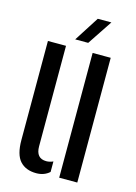

<svg xmlns="http://www.w3.org/2000/svg" viewBox="-117 -823 630 892"><g transform="rotate(15 198.0 -376.5)"><path d="M42.5 -124V-600H129.5V-117Q129.5 -58.5 179.5 -58.5Q195.5 -58.5 212 -66V-15.5Q186.5 7.5 148.5 7.5Q98 7.5 70.2 -23Q42.5 -53.5 42.5 -124ZM257.5 0V-600H344.5V0ZM163 -640 239.5 -759.5H305L225.5 -640Z"/></g></svg>

Font: Big Shoulders Stencil Display SemiBold
Style: Regular
Weight: 600
Designer: Patric King
Foundry: XO Type Co
Version: Version 1.000